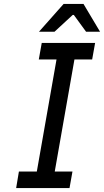

<svg xmlns="http://www.w3.org/2000/svg" viewBox="-20 -955 528 975"><path d="M178 -794 303 -935H404L488 -794H417L355 -879H349L257 -794ZM62 0 76 -84H167L267 -653H177L192 -737H463L448 -653H358L258 -84H348L333 0Z"/></svg>

Font: Tomorrow
Style: Italic
Weight: 400
Italic angle: -10°
Designer: Tony de Marco, Monica Rizzolli
Foundry: Just in Type
Version: Version 2.002